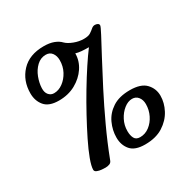

<svg xmlns="http://www.w3.org/2000/svg" viewBox="-146 -760 870 890"><g transform="rotate(-30 288.5 -315.5)"><path d="M170 0Q163 0 150 -1Q137 -2 126 -6.5Q115 -11 115 -20Q115 -39 128.5 -75.5Q142 -112 165 -158.5Q188 -205 216 -256.5Q244 -308 274 -358Q304 -408 332 -450.5Q360 -493 382 -522Q361 -522 343.5 -523.5Q326 -525 313 -529Q313 -489 290 -454.5Q267 -420 228 -398.5Q189 -377 139 -377Q86 -377 63 -404.5Q40 -432 40 -472Q40 -540 82.5 -585.5Q125 -631 202 -631Q234 -631 256 -622.5Q278 -614 291 -600Q304 -587 330 -577Q356 -567 382 -567Q406 -567 418 -575Q430 -583 438.5 -590.5Q447 -598 457 -598Q465 -598 471.5 -594.5Q478 -591 478 -584Q478 -578 459.5 -543Q441 -508 410.5 -451Q380 -394 343.5 -323Q307 -252 271 -174.5Q235 -97 206 -21Q202 -8 192 -4Q182 0 170 0ZM136 -418Q161 -418 183.5 -434.5Q206 -451 220.5 -478Q235 -505 235 -538Q235 -561 223.5 -576.5Q212 -592 191 -592Q163 -592 142 -572Q121 -552 110 -523Q99 -494 98 -467Q97 -444 108 -431Q119 -418 136 -418ZM383 -1Q329 -1 306 -28Q283 -55 283 -95Q283 -134 300 -171Q317 -208 353 -231.5Q389 -255 446 -255Q505 -255 531 -227.5Q557 -200 557 -162Q557 -124 537.5 -87Q518 -50 479.5 -25.5Q441 -1 383 -1ZM380 -42Q407 -42 429.5 -59Q452 -76 465.5 -103.5Q479 -131 479 -162Q479 -185 467 -200Q455 -215 435 -215Q413 -215 391.5 -198Q370 -181 356 -154Q342 -127 342 -96Q342 -73 350 -57.5Q358 -42 380 -42Z"/></g></svg>

Font: Solitreo
Style: Regular
Weight: 400
Designer: Nathan Gross, Bryan Kirschen, Binghamton University
Foundry: Eli Heuer
Version: Version 1.100; ttfautohint (v1.8.4.7-5d5b)